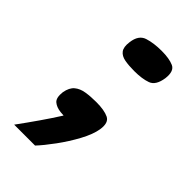

<svg xmlns="http://www.w3.org/2000/svg" viewBox="-151 -382 552 552"><g transform="rotate(45 125.5 -106.0)"><path d="M84 -283Q88 -316 111.5 -323.5Q135 -331 167 -331Q198 -331 216 -323Q234 -315 230 -283Q225 -249 204.5 -241.5Q184 -234 152 -234Q130 -234 113.5 -237Q97 -240 89 -250.5Q81 -261 84 -283ZM17 119Q39 89 60.5 58Q82 27 99 0Q96 0 93 -0.5Q90 -1 86 -1Q68 -3 57.5 -12Q47 -21 50 -46Q54 -68 66 -78Q78 -88 96.5 -91Q115 -94 138 -94Q171 -94 188.5 -85.5Q206 -77 201 -46Q197 -22 180 9.5Q163 41 141 71Q119 101 102 119Z"/></g></svg>

Font: Genos Thin
Style: Bold Italic
Weight: 700
Italic angle: -8°
Version: Version 1.010